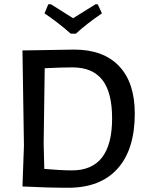

<svg xmlns="http://www.w3.org/2000/svg" viewBox="-20 -880 690 906"><path d="M338 -721H314Q254 -774 190 -817L208 -860H220Q232 -853 253 -839.5Q274 -826 291.5 -815Q309 -804 325 -794Q352 -811 431 -860H441L461 -817Q389 -768 338 -721ZM330 -646Q468 -646 542 -568Q616 -490 616 -344Q616 -175 535 -84.5Q454 6 302 6Q205 6 87 0H86L93 -193L86 -642H87ZM320 -76Q509 -76 509 -321Q509 -445 462.5 -503.5Q416 -562 322 -562Q267 -562 191 -558L186 -202L189 -83Q268 -76 320 -76Z"/></svg>

Font: Alegreya Sans SC Medium
Style: Regular
Weight: 500
Designer: Juan Pablo del Peral
Foundry: Huerta Tipografica
Version: Version 2.001;PS 002.001;hotconv 1.0.88;makeotf.lib2.5.64775